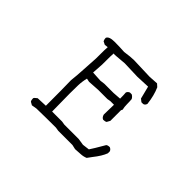

<svg xmlns="http://www.w3.org/2000/svg" viewBox="-121 -957 1242 1242"><g transform="rotate(45 500.0 -335.5)"><path d="M647 3 616 -4H486L461 -8Q372 -8 284 -6L249 0L228 -12Q222 -21 222 -38Q224 -44 231.5 -49.5Q239 -55 243 -59L315 -62Q315 -225 313 -294Q319 -345 321.5 -399Q324 -453 328 -507Q328 -603 330 -613Q324 -613 306 -610L284 -621Q278 -633 278 -646Q286 -669 337 -669Q382 -669 427 -666Q481 -674 510 -674L657 -669L721 -673L740 -656Q763 -605 771 -535Q766 -518 752 -515H736L717 -530L695 -617L600 -613L482 -617L399 -610L386 -611Q384 -603 384 -507L379 -430L450 -426L482 -430H566L622 -434Q622 -467 620 -488Q624 -501 639 -507H655Q669 -500 677 -485Q679 -463 679 -439.5Q679 -416 684 -395L679 -385V-288L667 -266Q658 -260 641 -260Q625 -266 620 -287L622 -378H588L566 -374H482L403 -369L379 -374Q370 -339 369 -302.5Q368 -266 368 -227L370 -64H461L486 -60H618L663 -53L711 -59Q727 -82 771 -158Q779 -165 797 -165Q811 -159 816 -146V-128Q802 -90 762 -40Q750 -25 740 -10Q719 -1 695 0Q671 1 647 3Z"/></g></svg>

Font: Yozai
Style: Regular
Weight: 400
Designer: LXGW / Y.OzVox
Foundry: LXGW / Y.OzVox
Version: Version 0.861;October 22, 2024